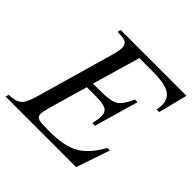

<svg xmlns="http://www.w3.org/2000/svg" viewBox="-190 -826 989 989"><g transform="rotate(45 304.5 -331.0)"><path d="M632.8 -661.6 592.8 -502.9H574.2Q578.1 -522 578.1 -537.6Q578.1 -589.4 535.2 -609.9Q499 -627.4 417.5 -627.4H324.2L248 -365.7H306.6Q377.9 -365.7 405.3 -383.1Q432.6 -400.4 459 -460H478L408.7 -219.2H389.6Q397.9 -256.3 397.9 -276.4Q397.9 -309.1 375 -319.8Q354.5 -330.1 297.4 -330.1H238.8L179.7 -126Q167 -82 167 -64.9Q167 -42.5 189 -36.6Q204.1 -32.7 263.7 -32.7Q365.7 -32.7 421.9 -61.5Q485.8 -94.7 534.7 -183.6H553.2L490.7 0H-23.9L-17.1 -18.1Q37.6 -18.1 60.1 -44.4Q76.2 -62.5 94.2 -126L211.4 -535.6Q224.1 -579.6 224.1 -601.6Q224.1 -627.4 206.1 -636.2Q190.9 -643.6 148.9 -643.6L153.8 -661.6Z"/></g></svg>

Font: Dai Banna SIL Book
Style: Oblique
Weight: 400
Italic angle: -11°
Designer: Victor Gaultney
Foundry: SIL International
Version: Version 2.000